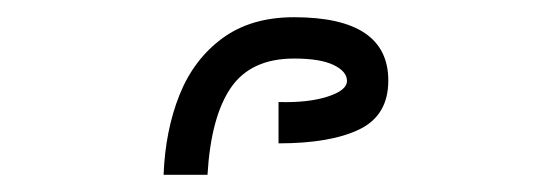

<svg xmlns="http://www.w3.org/2000/svg" viewBox="-20 -817 640 223"><path d="M383 -723Q383 -734 367.5 -741.5Q352 -749 321.5 -749Q271.5 -749 248.2 -715.2Q225 -681.5 221 -614H170Q172 -665.5 188.5 -706.8Q205 -748 238.2 -772.5Q271.5 -797 321.5 -797Q431 -797 431 -723.5Q431 -683 397.5 -666.8Q364 -650.5 303.5 -650.5V-698.5Q338 -697.5 360.5 -704.8Q383 -712 383 -723Z"/></svg>

Font: JuliaMono
Style: Italic
Weight: 400
Italic angle: -9°
Monospace: yes
Designer: cormullion
Foundry: corm
Version: Version 0.057; ttfautohint (v1.8.4)